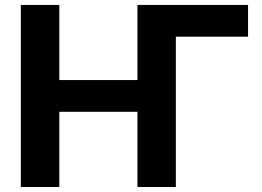

<svg xmlns="http://www.w3.org/2000/svg" viewBox="-20 -747 1046 767"><path d="M970.9 -727.3V-600.5H682.5V0H529.1V-300.4H217V0H63.2V-727.3H217V-427.2H529.1V-727.3Z"/></svg>

Font: Inter UI
Style: Bold
Weight: 700
Designer: Rasmus Andersson
Foundry: rsms
Version: 3.2;8d6f07862